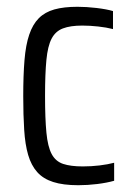

<svg xmlns="http://www.w3.org/2000/svg" viewBox="-20 -538 391 566"><path d="M210.7 8Q166.2 8 136.7 -1.5Q107.1 -11 89.6 -30.8Q72 -50.5 63 -81.3Q54 -112.1 51.3 -155.3Q48.5 -198.5 48.5 -254.5Q48.5 -315.8 52.2 -360.7Q55.9 -405.7 66.2 -435.9Q76.4 -466.2 94.4 -484.3Q112.5 -502.4 140.3 -510.2Q168.1 -518 208.3 -518Q234.5 -518 264.5 -514.5Q294.5 -510.9 313.1 -505.4V-452.3Q293.6 -457.3 269.3 -459.9Q245.1 -462.6 222.5 -462.6Q187.4 -462.6 165.4 -454.2Q143.4 -445.8 132.1 -424Q120.7 -402.2 116.8 -361.4Q112.8 -320.5 112.8 -255.5Q112.8 -188.5 116.8 -147.1Q120.7 -105.8 132.3 -84Q143.9 -62.2 166.2 -54.8Q188.4 -47.4 224 -47.4Q249 -47.4 273.5 -50.3Q298 -53.3 316.5 -58.2V-5.1Q294.7 1 266.6 4.5Q238.4 8 210.7 8Z"/></svg>

Font: Saira Thin Condensed
Style: Regular
Weight: 100
Width: 3
Version: Version 1.101